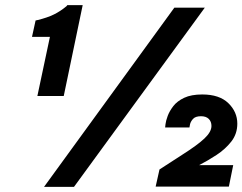

<svg xmlns="http://www.w3.org/2000/svg" viewBox="-20 -730 947 750"><path d="M303 -710 229 -355H126L175 -586H105L119 -650L128 -652Q165 -661 190.5 -673.5Q216 -686 240 -706L243 -710ZM152 0 661 -700H780L269 0ZM588 -1 603 -68 691 -125Q751 -163 778.5 -189Q806 -215 806 -238Q806 -255 795.5 -265.5Q785 -276 765 -276Q743 -276 733.5 -265Q724 -254 722 -243Q720 -232 720 -232H625Q625 -232 626.5 -245Q628 -258 635 -277Q642 -296 657 -315.5Q672 -335 699.5 -348Q727 -361 770 -361Q837 -361 872 -327Q907 -293 907 -247Q907 -207 883.5 -177Q860 -147 825.5 -124.5Q791 -102 758 -85H891L874 -1Z"/></svg>

Font: Be Vietnam Pro
Style: Bold Italic
Weight: 700
Italic angle: -12°
Designer: Lam Bao, Tony Le, Vietanh Nguyen
Foundry: Yellow Type Foundry
Version: Version 1.002; ttfautohint (v1.8.3)